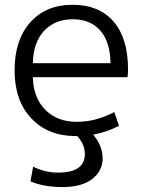

<svg xmlns="http://www.w3.org/2000/svg" viewBox="-20 -550 611 790"><path d="M506.8 -264.6Q506.8 -252 504.9 -232.4H115.2Q117.2 -147.5 166.5 -98.1Q215.8 -48.8 295.4 -48.8Q375 -48.8 450.2 -88.9L469.7 -32.2Q416 -4.9 363.3 3.9Q402.3 49.8 402.3 101.6Q402.3 153.3 359.4 186.5Q316.4 219.7 238.3 219.7Q160.2 219.7 105.5 196.3L116.2 135.7Q165 160.2 218.8 160.2Q329.1 160.2 329.1 84Q329.1 43.9 297.9 9.8H290Q177.7 9.8 108.9 -63Q40 -135.7 40 -260.7Q40 -385.7 104.5 -458Q168.9 -530.3 278.3 -530.3Q387.7 -530.3 447.3 -461.4Q506.8 -392.6 506.8 -264.6ZM115.2 -290H434.6Q433.6 -377 393.1 -423.8Q352.5 -470.7 279.3 -470.7Q206.1 -470.7 161.6 -423.3Q117.2 -376 115.2 -290Z"/></svg>

Font: GenEi M Gothic v2 Regular
Style: Regular
Weight: 400
Version: Version 2.0